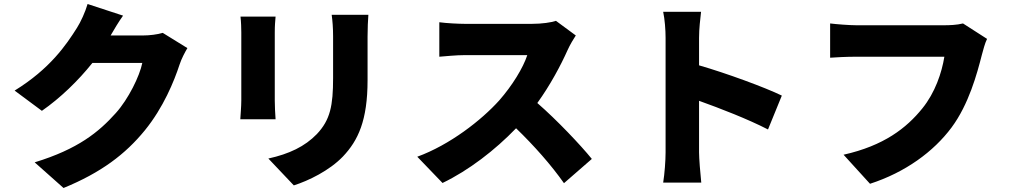

<svg xmlns="http://www.w3.org/2000/svg" viewBox="-20 -860 5040 958"><path d="M594 -782 417 -840C406 -801 382 -749 364 -721C311 -637 230 -517 53 -408L189 -307C281 -371 370 -457 441 -546H690C677 -481 621 -366 558 -296C473 -201 369 -116 153 -50L297 78C485 1 606 -91 703 -210C795 -323 849 -455 876 -538C886 -568 902 -598 915 -620L792 -696C766 -688 726 -683 693 -683H532C547 -709 571 -750 594 -782Z M1818 -786H1635C1639 -756 1642 -722 1642 -678C1642 -630 1642 -528 1642 -471C1642 -333 1628 -262 1561 -191C1501 -129 1423 -92 1319 -69L1446 65C1519 42 1624 -9 1691 -79C1767 -159 1814 -259 1814 -460C1814 -516 1814 -620 1814 -678C1814 -722 1816 -756 1818 -786ZM1355 -777H1180C1183 -752 1184 -717 1184 -698C1184 -646 1184 -424 1184 -359C1184 -328 1180 -285 1179 -265H1355C1353 -291 1351 -333 1351 -358C1351 -422 1351 -646 1351 -698C1351 -734 1353 -752 1355 -777Z M2853 -683 2754 -756C2731 -748 2684 -741 2634 -741C2586 -741 2360 -741 2300 -741C2271 -741 2207 -744 2172 -749V-577C2200 -579 2255 -585 2300 -585C2348 -585 2566 -585 2611 -585C2590 -521 2536 -433 2471 -359C2382 -260 2224 -137 2062 -78L2188 53C2319 -10 2450 -111 2555 -220C2645 -133 2730 -37 2794 54L2933 -67C2878 -135 2758 -262 2661 -346C2726 -436 2779 -536 2812 -610C2823 -635 2844 -670 2853 -683Z M3301 -100C3301 -59 3296 8 3289 51H3479C3474 6 3468 -73 3468 -100V-357C3574 -319 3711 -266 3812 -214L3881 -383C3797 -424 3603 -495 3468 -534V-671C3468 -719 3474 -763 3478 -801H3289C3297 -763 3301 -711 3301 -671C3301 -586 3301 -188 3301 -100Z M4905 -666 4785 -743C4754 -735 4715 -734 4693 -734C4631 -734 4337 -734 4252 -734C4219 -734 4153 -739 4122 -743V-572C4148 -574 4203 -577 4252 -577C4337 -577 4630 -577 4692 -577C4679 -497 4646 -398 4582 -319C4503 -221 4390 -133 4189 -88L4321 57C4497 0 4638 -103 4728 -224C4814 -340 4855 -492 4879 -586C4885 -608 4894 -644 4905 -666Z"/></svg>

Font: Noto Sans HK Black
Style: Regular
Weight: 900
Designer: Ryoko NISHIZUKA 西塚涼子 (kana, bopomofo & ideographs); Paul D. Hunt (Latin, Greek & Cyrillic); Sandoll Communications 산돌커뮤니
Foundry: Adobe
Version: Version 2.004;hotconv 1.0.118;makeotfexe 2.5.65603